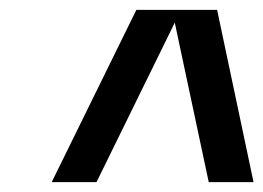

<svg xmlns="http://www.w3.org/2000/svg" viewBox="-20 -690 535 390"><path d="M421 -670 495 -320H404L335 -644L176 -320H85L257 -670Z"/></svg>

Font: Fivo Sans Modern Med
Style: Italic
Weight: 450
Designer: Alexander Slobzheninov
Foundry: Alexander Slobzheninov
Version: 1.0